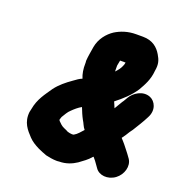

<svg xmlns="http://www.w3.org/2000/svg" viewBox="-142 -858 1014 1060"><g transform="rotate(20 365.5 -328.5)"><path d="M335 -252C344 -229 353 -207 364 -187C374 -172 379 -153 392 -138C377 -122 364 -104 344 -93H343C340 -92 336 -92 332 -92C330 -93 327 -93 323 -93C313 -95 305 -97 298 -102L282 -109C266 -116 257 -126 246 -137C245 -138 243 -141 242 -143C243 -146 246 -158 248 -162C260 -180 267 -197 283 -211C297 -225 316 -242 335 -252ZM440 -499C438 -506 440 -518 439 -527V-534L445 -565H477L475 -555C475 -554 474 -552 473 -549C465 -527 454 -515 440 -499ZM506 -307C501 -318 497 -330 491 -342C531 -373 570 -408 599 -452C619 -487 641 -525 645 -577C653 -620 644 -642 628 -669C608 -703 576 -732 519 -732H479C430 -732 391 -718 358 -698C323 -675 290 -636 281 -585L274 -542L271 -521L269 -499C270 -495 270 -491 270 -486C269 -452 274 -424 284 -400C268 -394 255 -384 237 -371C204 -348 172 -322 148 -290C120 -248 87 -209 76 -145L72 -127C65 -64 98 -29 128 3C144 20 165 33 189 45L205 52C212 55 218 58 225 60L240 66C255 70 285 75 303 75C308 75 314 75 319 74C359 74 393 60 420 42C444 24 466 10 486 -14L489 -16L504 2C514 14 520 26 529 37C551 70 604 76 645 46C683 18 699 -36 675 -72C664 -88 654 -101 642 -116L623 -140C615 -150 606 -159 599 -167C610 -181 620 -197 629 -212L642 -230C661 -261 681 -292 697 -324C725 -375 700 -420 669 -433C622 -453 572 -419 553 -385C547 -376 542 -364 534 -354C524 -338 516 -324 506 -307Z"/></g></svg>

Font: Blanket
Style: BlkObl
Weight: 900
Foundry: Cannot Into Space Fonts
Version: Version 0.9